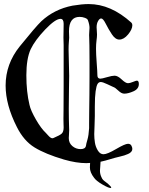

<svg xmlns="http://www.w3.org/2000/svg" viewBox="-20 -814 736 950"><path d="M293.9 -225.6Q293.9 -231.4 294.4 -269.5Q294.9 -307.6 294.9 -391.1Q294.9 -474.6 294.9 -590.8Q293.9 -605.5 293.9 -627.9Q293.9 -635.7 294.4 -657.2Q294.9 -678.7 294.9 -696.3Q294.9 -720.7 279.3 -720.7Q253.9 -720.7 203.6 -668Q153.3 -615.2 131.8 -570.3Q110.4 -523.4 110.4 -441.4Q110.4 -359.4 126 -294.9Q131.8 -267.6 157.7 -222.7Q183.6 -177.7 207 -156.2Q210 -153.3 216.8 -145.5Q223.6 -137.7 229 -133.8Q234.4 -129.9 239.3 -129.9Q242.2 -129.9 246.1 -131.8Q276.4 -144.5 285.6 -153.3Q294.9 -162.1 294.9 -183.6Q294.9 -188.5 294.4 -199.7Q293.9 -210.9 293.9 -225.6ZM321.3 -659.2Q321.3 -653.3 321.8 -642.6Q322.3 -631.8 322.3 -627Q322.3 -624 320.8 -606.9Q319.3 -589.8 319.3 -569.3Q319.3 -548.8 320.8 -504.9Q322.3 -460.9 322.3 -438.5Q322.3 -427.7 321.3 -375.5Q320.3 -323.2 320.3 -276.4Q320.3 -248 320.8 -224.1Q321.3 -200.2 321.8 -186.5Q322.3 -172.9 322.3 -169.9Q322.3 -161.1 321.3 -147.9Q320.3 -134.8 320.3 -130.9Q320.3 -106.4 337.9 -91.3Q355.5 -76.2 378.9 -76.2Q402.3 -76.2 405.3 -92.8Q406.2 -101.6 412.6 -123Q418.9 -144.5 420.9 -179.7Q420.9 -180.7 420.9 -204.1Q420.9 -227.5 421.4 -264.6Q421.9 -301.8 422.4 -344.2Q422.9 -386.7 422.9 -434.6Q422.9 -482.4 422.9 -518.6Q422.9 -561.5 422.4 -588.9Q421.9 -616.2 421.4 -627Q420.9 -637.7 420.9 -640.6Q420.9 -649.4 421.9 -660.6Q422.9 -671.9 422.9 -675.8Q422.9 -692.4 415 -713.9Q413.1 -720.7 400.4 -725.6Q387.7 -730.5 374 -730.5Q321.3 -730.5 321.3 -659.2ZM570.3 -618.2Q550.8 -618.2 533.7 -644Q516.6 -669.9 503.4 -696.3Q490.2 -722.7 480.5 -722.7Q472.7 -722.7 465.3 -710Q458 -697.3 458 -678.7Q458 -673.8 459 -662.1Q460 -650.4 460 -643.6Q460 -630.9 457.5 -613.3Q455.1 -595.7 455.1 -572.3Q455.1 -546.9 458.5 -502Q461.9 -457 461.9 -441.4Q461.9 -424.8 476.6 -424.8Q484.4 -424.8 509.3 -432.1Q534.2 -439.5 546.9 -439.5Q562.5 -439.5 582 -420.9Q601.6 -402.3 613.3 -402.3Q622.1 -402.3 637.7 -408.7Q653.3 -415 657.2 -415Q667 -415 667 -398.4Q667 -374 640.6 -362.3Q614.3 -350.6 594.7 -350.6Q581.1 -350.6 565.4 -365.7Q549.8 -380.9 540 -383.8Q535.2 -385.7 511.7 -397Q488.3 -408.2 478.5 -408.2Q468.8 -408.2 462.9 -398.9Q457 -389.6 453.1 -362.3Q449.2 -335 449.2 -286.1V-240.2Q449.2 -220.7 447.8 -191.9Q446.3 -163.1 446.3 -150.4Q446.3 -128.9 449.7 -107.9Q453.1 -86.9 464.4 -68.8Q475.6 -50.8 492.2 -50.8Q510.7 -50.8 554.7 -76.7Q598.6 -102.5 613.3 -102.5Q625 -102.5 629.9 -93.8Q634.8 -85 634.8 -77.1Q634.8 -69.3 629.4 -63Q624 -56.6 613.8 -52.2Q603.5 -47.9 594.7 -44.9Q585.9 -42 570.8 -38.6Q555.7 -35.2 548.8 -33.2Q490.2 -15.6 477.5 -13.7Q477.5 -5.9 476.1 8.8Q474.6 23.4 474.6 30.3Q474.6 46.9 481.4 61.5Q485.4 71.3 490.2 76.2Q495.1 81.1 505.4 88.4Q515.6 95.7 526.4 107.4Q530.3 111.3 530.3 114.3Q530.3 116.2 527.3 116.2Q516.6 116.2 486.3 98.6Q456.1 81.1 445.3 65.4Q424.8 39.1 424.8 14.6Q424.8 1 425.8 -7.8Q422.9 -7.8 416.5 -7.3Q410.2 -6.8 407.2 -6.8Q358.4 -6.8 296.9 -24.4Q204.1 -51.8 150.9 -84.5Q97.7 -117.2 63.5 -185.5Q7.8 -294.9 7.8 -390.6Q7.8 -498 78.1 -585Q156.2 -681.6 184.6 -709Q249 -768.6 338.9 -786.1Q385.7 -793.9 418.9 -793.9Q528.3 -793.9 629.9 -702.1Q634.8 -697.3 634.8 -689.5Q634.8 -668.9 613.8 -643.6Q592.8 -618.2 570.3 -618.2Z"/></svg>

Font: Isabella
Style: Medium
Weight: 500
Designer: John Stracke
Version: Version 001.202